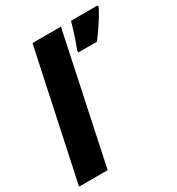

<svg xmlns="http://www.w3.org/2000/svg" viewBox="-186 -874 911 988"><g transform="rotate(-30 269.0 -380.0)"><path d="M336 -612V-600H447C484 -650 515 -695 544 -750L543 -760H385C371 -711 354 -657 336 -612ZM-6 0H164L325 -760H156Z"/></g></svg>

Font: Noto Sans Condensed Black
Style: Italic
Weight: 900
Width: 3
Italic angle: -12°
Designer: Monotype Design Team
Foundry: Monotype Imaging Inc.
Version: Version 2.013